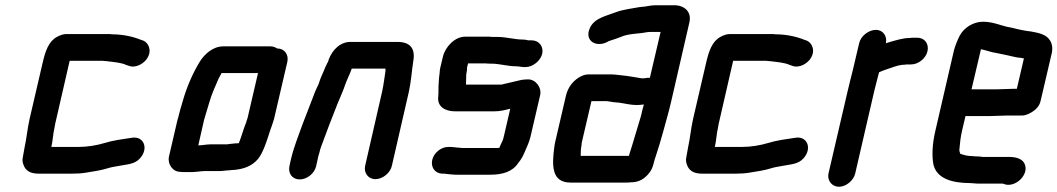

<svg xmlns="http://www.w3.org/2000/svg" viewBox="-20 -641 4037 733"><path d="M188 -153C189 -162 192 -174 195 -187L246 -409H364C369 -409 374 -409 379 -408C382 -408 386 -408 391 -407C415 -404 443 -402 462 -393L471 -390C498 -379 531 -399 543 -420C561 -450 546 -478 527 -486L518 -489C489 -501 449 -510 408 -510C403 -511 397 -511 390 -511H233C222 -511 210 -507 197 -500C165 -482 153 -446 142 -398L93 -187C84 -147 82 -115 74 -79C71 -66 70 -53 67 -40C64 -29 67 -16 73 -4C83 14 100 22 129 22H255C274 22 292 21 309 18C335 14 367 9 389 2C404 -3 420 -5 436 -8C467 -14 494 -14 514 -36C549 -74 529 -123 483 -115C449 -110 411 -105 379 -95C349 -86 314 -80 278 -80H176C182 -105 182 -128 188 -153Z M737 -86 759 -183C765 -204 773 -229 779 -250C788 -282 803 -314 815 -342L826 -362H965L925 -190C922 -181 920 -176 920 -174C918 -168 915 -161 912 -153L905 -132L898 -111L892 -95L891 -94C885 -94 878 -94 872 -93L854 -91C850 -90 847 -90 844 -90H785C770 -90 751 -86 737 -86ZM1038 -456C1030 -461 1022 -464 1013 -464H832C793 -464 759 -434 740 -401C715 -359 693 -309 678 -256L668 -222C664 -209 662 -196 658 -185L625 -43C619 -15 639 15 668 15C673 16 680 16 689 16H712C727 16 748 12 763 12H820C831 12 847 9 858 9C863 8 867 8 870 8C909 5 941 -6 965 -34C983 -57 994 -90 1004 -120L1011 -142C1017 -160 1020 -165 1026 -186L1077 -405C1083 -433 1066 -456 1038 -456Z M1187 -7 1193 -34C1194 -39 1195 -46 1199 -57C1201 -67 1204 -76 1207 -84C1226 -137 1248 -193 1269 -246C1279 -271 1291 -296 1299 -321C1306 -340 1316 -359 1323 -379H1452C1451 -376 1451 -374 1452 -372C1448 -347 1445 -320 1439 -292L1374 -8C1368 19 1386 43 1413 43C1440 43 1470 20 1476 -8L1541 -291C1550 -332 1552 -372 1558 -409C1566 -456 1546 -481 1497 -481H1322C1280 -483 1249 -451 1235 -414C1235 -412 1234 -409 1232 -405C1225 -391 1221 -384 1216 -370C1211 -358 1204 -344 1200 -331L1196 -319C1192 -312 1188 -302 1183 -291C1167 -248 1150 -207 1134 -164C1119 -121 1102 -81 1091 -34L1085 -7C1079 21 1096 44 1124 44C1152 44 1181 21 1187 -7Z M2010 -487H1997C1989 -489 1983 -490 1976 -490C1944 -490 1913 -500 1880 -500H1860C1853 -501 1847 -501 1841 -501H1756C1716 -501 1680 -462 1671 -425L1661 -383C1659 -376 1659 -368 1658 -359L1656 -343C1656 -337 1655 -331 1655 -326C1653 -309 1655 -288 1653 -271C1649 -235 1678 -216 1717 -216H1868C1890 -216 1908 -221 1928 -226L1903 -118C1900 -103 1892 -92 1887 -78V-77C1883 -76 1879 -76 1876 -76H1751C1746 -76 1740 -76 1735 -77C1725 -77 1710 -80 1699 -80H1693C1665 -81 1636 -58 1630 -30C1624 -2 1641 21 1668 22H1674C1677 22 1680 22 1683 23L1704 25C1712 26 1720 26 1727 26H1852C1898 26 1936 15 1958 -18L1967 -30C1973 -39 1978 -48 1982 -58C1990 -77 2000 -97 2005 -118L2042 -277C2049 -306 2026 -338 1996 -338C1987 -338 1979 -337 1971 -336C1945 -330 1919 -324 1894 -318H1759C1759 -332 1760 -344 1760 -357L1763 -375C1763 -378 1762 -380 1763 -383L1767 -399H1834C1841 -398 1848 -398 1855 -398C1888 -398 1917 -388 1949 -388C1959 -388 1971 -385 1981 -385H1987C2014 -385 2044 -409 2050 -436C2056 -463 2038 -487 2010 -487Z M2200 -86C2200 -91 2201 -96 2202 -101L2238 -255H2291C2295 -255 2299 -255 2303 -254L2322 -251C2329 -250 2335 -250 2344 -249C2366 -246 2387 -240 2411 -240C2420 -240 2429 -241 2436 -242H2438C2434 -227 2430 -213 2427 -198C2411 -147 2398 -99 2383 -53C2382 -50 2382 -48 2381 -46H2197C2197 -59 2197 -72 2200 -86ZM2435 -342C2431 -342 2427 -342 2424 -343C2404 -346 2379 -351 2357 -353L2339 -355C2330 -356 2322 -357 2313 -357H2227C2214 -357 2200 -352 2188 -344C2164 -328 2147 -305 2140 -273L2100 -101C2098 -93 2097 -85 2096 -78C2087 -10 2085 56 2158 56H2368C2375 56 2382 56 2388 55C2413 55 2432 47 2449 30C2467 12 2472 -2 2478 -27C2479 -32 2481 -37 2483 -43C2494 -77 2502 -102 2512 -139C2521 -172 2534 -217 2542 -252L2612 -556C2621 -596 2593 -621 2554 -621H2484C2470 -621 2454 -618 2442 -616L2422 -614C2391 -608 2360 -605 2333 -595C2298 -581 2249 -573 2232 -534C2209 -484 2259 -456 2304 -484C2319 -489 2338 -495 2353 -501C2371 -509 2393 -511 2412 -513L2431 -515C2441 -516 2451 -519 2461 -519H2502L2461 -344H2452C2446 -343 2442 -342 2435 -342Z M2721 -153C2722 -162 2725 -174 2728 -187L2779 -409H2897C2902 -409 2907 -409 2912 -408C2915 -408 2919 -408 2924 -407C2948 -404 2976 -402 2995 -393L3004 -390C3031 -379 3064 -399 3076 -420C3094 -450 3079 -478 3060 -486L3051 -489C3022 -501 2982 -510 2941 -510C2936 -511 2930 -511 2923 -511H2766C2755 -511 2743 -507 2730 -500C2698 -482 2686 -446 2675 -398L2626 -187C2617 -147 2615 -115 2607 -79C2604 -66 2603 -53 2600 -40C2597 -29 2600 -16 2606 -4C2616 14 2633 22 2662 22H2788C2807 22 2825 21 2842 18C2868 14 2900 9 2922 2C2937 -3 2953 -5 2969 -8C3000 -14 3027 -14 3047 -36C3082 -74 3062 -123 3016 -115C2982 -110 2944 -105 2912 -95C2882 -86 2847 -80 2811 -80H2709C2715 -105 2715 -128 2721 -153Z M3260 -476 3236 -374C3230 -350 3222 -319 3216 -293L3143 21C3137 48 3156 72 3183 72C3210 72 3239 48 3245 21L3318 -295C3323 -317 3331 -344 3336 -365C3344 -369 3350 -371 3361 -375C3384 -382 3409 -394 3434 -394C3438 -395 3443 -395 3448 -395H3458C3486 -395 3515 -418 3521 -446C3527 -474 3510 -497 3482 -497H3472C3465 -497 3458 -497 3453 -496C3427 -496 3400 -487 3375 -480L3362 -476C3368 -503 3351 -527 3324 -527C3297 -527 3266 -504 3260 -476Z M3825 -200H3879C3891 -199 3905 -204 3921 -214C3937 -224 3949 -238 3953 -257L3996 -441C3999 -458 3997 -473 3989 -486C3975 -509 3949 -515 3915 -521L3899 -523C3894 -524 3888 -525 3883 -526C3864 -529 3843 -536 3823 -539C3795 -546 3768 -558 3733 -558C3695 -558 3660 -535 3644 -505C3637 -492 3626 -465 3622 -449L3551 -142C3539 -91 3537 -45 3544 -11C3557 39 3611 58 3685 58C3695 58 3703 60 3715 60H3807C3811 60 3814 62 3817 63C3858 74 3907 27 3893 -12C3886 -33 3863 -42 3831 -42H3731C3724 -43 3716 -44 3708 -44C3704 -44 3699 -44 3693 -45C3675 -45 3659 -49 3646 -54C3645 -58 3641 -66 3643 -74C3645 -96 3647 -117 3653 -143L3666 -198H3763C3778 -198 3811 -200 3825 -200ZM3786 -300H3689L3725 -453L3734 -451C3748 -448 3766 -441 3782 -439C3809 -434 3834 -428 3861 -422L3878 -420C3881 -419 3885 -419 3889 -418L3862 -302H3849C3836 -302 3801 -300 3786 -300Z"/></svg>

Font: Electronic
Style: UltBlkIt
Weight: 500
Version: Version 1.011